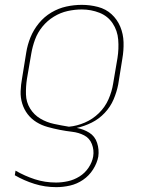

<svg xmlns="http://www.w3.org/2000/svg" viewBox="-20 -558 616 791"><path d="M212 213Q240 213 268.5 206.5Q297 200 322 183Q347 166 363.5 140Q380 114 385 87Q389 58 380 30.5Q371 3 347.5 -11.5Q324 -26 296 -31Q328 -38 358 -53Q388 -68 411.5 -93Q435 -118 448 -148.5Q461 -179 467 -210L484 -316Q490 -350 489 -384Q488 -418 475.5 -448Q463 -478 439.5 -499.5Q416 -521 383.5 -529.5Q351 -538 317 -538Q285 -538 253 -531Q221 -524 191.5 -506.5Q162 -489 140 -462Q118 -435 105.5 -404Q93 -373 88 -341L71 -236Q66 -209 65 -182.5Q64 -156 71.5 -131.5Q79 -107 94 -87.5Q109 -68 130 -55Q151 -42 176 -35Q201 -28 226.5 -23Q252 -18 278 -15Q304 -12 326.5 -0.5Q349 11 358.5 35.5Q368 60 364 86Q360 110 345 132.5Q330 155 307.5 169Q285 183 260 188.5Q235 194 211 194Q165 194 123.5 180.5Q82 167 44 145L41 164Q79 186 122 199.5Q165 213 212 213ZM264 -36Q233 -41 202.5 -47.5Q172 -54 146 -69.5Q120 -85 104 -111Q88 -137 87 -168.5Q86 -200 91 -233L109 -338Q114 -367 124.5 -395.5Q135 -424 155 -448.5Q175 -473 202 -489.5Q229 -506 258.5 -512.5Q288 -519 317 -519Q355 -519 389.5 -505.5Q424 -492 444 -462Q464 -432 467 -394.5Q470 -357 464 -319L446 -213Q441 -181 427 -149Q413 -117 387.5 -92Q362 -67 329.5 -53Q297 -39 264 -36Z"/></svg>

Font: Iosevka Sparkle Thin
Style: Italic
Weight: 100
Italic angle: -9°
Designer: Belleve Invis
Foundry: Belleve Invis
Version: Version 4.5.0; ttfautohint (v1.8.3)